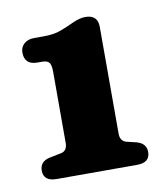

<svg xmlns="http://www.w3.org/2000/svg" viewBox="-54 -764 405 470"><g transform="rotate(-10 149.0 -529.0)"><path d="M53.5 -629Q21.5 -629 21.5 -659.5Q21.5 -672.5 30.8 -681Q40 -689.5 56 -689.5H79Q105 -689.5 121.8 -695.8Q138.5 -702 155.5 -710Q174 -718.5 188 -718.5Q219 -718.5 219 -688.5V-423Q219 -405 233.5 -400.5L258.5 -394.5Q282.5 -388 282.5 -366.5Q282.5 -340 250.5 -340H50.5Q18 -340 18 -366.5Q18 -389 42.5 -394.5L72.5 -400.5Q87.5 -404 87.5 -423.5V-600Q87.5 -617.5 82.5 -623.2Q77.5 -629 65.5 -629Z"/></g></svg>

Font: Fraunces 72pt SuperSoft
Style: Bold
Weight: 700
Version: Version 1.000;[0bf87f6ff]